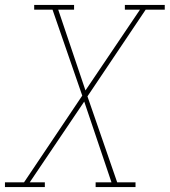

<svg xmlns="http://www.w3.org/2000/svg" viewBox="-38 -755 685 775"><path d="M-18 0V-19H59L294 -369L174 -716H100V-735H261V-716H197L307 -390L527 -716H466V-735H627V-716H550L315 -366L435 -19H509V0H348V-19H412L302 -345L82 -19H143V0Z"/></svg>

Font: Iosevka Etoile Thin
Style: Italic
Weight: 100
Italic angle: -9°
Designer: Belleve Invis
Foundry: Belleve Invis
Version: Version 22.1.2; ttfautohint (v1.8.4)